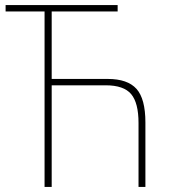

<svg xmlns="http://www.w3.org/2000/svg" viewBox="-20 -734 674 754"><path d="M442 -714H2V-689H155V0H183V-399H395Q466 -399 495 -364.5Q524 -330 524 -251V0H551V-253Q551 -346 516 -385Q481 -424 403 -424H183V-689H442Z"/></svg>

Font: Noto Sans Display Thin
Style: Regular
Weight: 250
Designer: Monotype Design Team
Foundry: Monotype Imaging Inc.
Version: Version 1.900